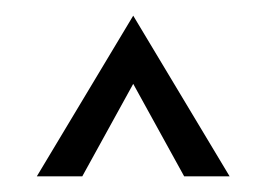

<svg xmlns="http://www.w3.org/2000/svg" viewBox="-20 -505 340 245"><path d="M150 -398 85 -280H27L150 -485L273 -280H215Z"/></svg>

Font: Glametrix
Style: Regular
Weight: 500
Designer: gluk
Foundry: gluk
Version: Version 0.40